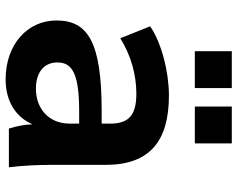

<svg xmlns="http://www.w3.org/2000/svg" viewBox="-98 -706 816 659"><g transform="rotate(90 309.5 -377.0)"><path d="M253.4 11.2C329.1 11.2 382.8 -24.4 407.2 -81.1C408.2 -54.2 413.1 -26.9 421.9 0H554.7C548.8 -47.9 546.4 -97.2 546.4 -144.5V-332C546.4 -483.4 464.8 -549.3 308.6 -549.3C227.1 -549.3 127.4 -523.9 70.8 -484.9L111.8 -382.3C170.9 -419.4 238.3 -437.5 301.8 -437.5C373.5 -437.5 404.8 -413.6 404.8 -348.1V-318.4H360.8C123.5 -318.4 50.8 -270.5 50.8 -163.1C50.8 -65.4 130.9 11.2 253.4 11.2ZM285.2 -92.8C228 -92.8 194.8 -121.1 194.8 -166.5C194.8 -216.3 231.4 -241.2 361.8 -241.2H404.8V-209C404.8 -136.2 352.5 -92.8 285.2 -92.8ZM282.7 -638.2V-765.1H156.2V-638.2ZM472.7 -638.2V-765.1H346.2V-638.2Z"/></g></svg>

Font: Winston
Style: Bold
Weight: 700
Designer: Vernon Adams, Kim Jin-seong, David Berlow, Cristiano Sobral
Foundry: The Winston Project Authors
Version: Version 3.004